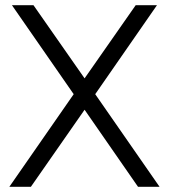

<svg xmlns="http://www.w3.org/2000/svg" viewBox="-20 -720 651 740"><path d="M264 -357 26 -700H109L306 -418L503 -700H585L347 -357L595 0H512L306 -297L99 0H16Z"/></svg>

Font: Bai Jamjuree
Style: Regular
Weight: 400
Designer: Katatrad Aksorn Co.,Ltd.
Foundry: Cadson Demak Co.,Ltd.
Version: Version 1.000; ttfautohint (v1.6)